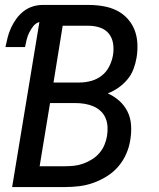

<svg xmlns="http://www.w3.org/2000/svg" viewBox="-20 -755 640 775"><path d="M29 0 139 -666Q124 -662 114 -649Q104 -636 97.5 -622.5Q91 -609 87.5 -594.5Q84 -580 81 -565H2Q6 -585 11 -604.5Q16 -624 24.5 -642.5Q33 -661 45.5 -678.5Q58 -696 74.5 -709Q91 -722 111 -728.5Q131 -735 150 -735H339Q368 -735 397 -730Q426 -725 450.5 -713Q475 -701 494 -680.5Q513 -660 523 -634.5Q533 -609 534.5 -579.5Q536 -550 531 -521Q527 -498 518.5 -475.5Q510 -453 494 -434Q478 -415 458 -401Q438 -387 415 -378Q440 -367 461 -348.5Q482 -330 494.5 -305Q507 -280 509 -250.5Q511 -221 506 -191Q502 -163 490 -135Q478 -107 458 -83.5Q438 -60 411.5 -43.5Q385 -27 357 -17Q329 -7 300 -3.5Q271 0 243 0ZM196 -422H302Q325 -422 348.5 -428.5Q372 -435 391 -450Q410 -465 421 -487Q432 -509 436 -532Q440 -556 436.5 -579Q433 -602 419.5 -619Q406 -636 384 -643.5Q362 -651 339 -651H233ZM140 -84H243Q261 -84 279.5 -86Q298 -88 316 -94.5Q334 -101 351 -111.5Q368 -122 381 -137Q394 -152 401.5 -170Q409 -188 412 -206Q415 -225 414 -243.5Q413 -262 406 -278.5Q399 -295 386 -307Q373 -319 356.5 -326Q340 -333 321.5 -336Q303 -339 284 -339H182Z"/></svg>

Font: Iosevka Custom Medium
Style: Italic
Weight: 500
Italic angle: -9°
Designer: Belleve Invis
Foundry: Belleve Invis
Version: Version 27.0.1